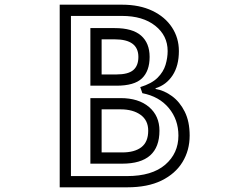

<svg xmlns="http://www.w3.org/2000/svg" viewBox="-20 -800 1040 820"><path d="M235 -780H501Q576 -780 630.5 -754Q685 -728 714.5 -683Q744 -638 744 -582Q744 -519 717 -478Q690 -437 644 -423L645 -420Q681 -414 714.5 -389.5Q748 -365 769 -323Q790 -281 790 -221Q790 -158 759.5 -108Q729 -58 670 -29Q611 0 523 0H235ZM523 -48Q629 -48 685.5 -96.5Q742 -145 742 -221Q742 -289 701 -338.5Q660 -388 588 -402L579 -428Q628 -443 653 -468Q678 -493 687 -523Q696 -553 696 -582Q696 -648 643 -690Q590 -732 501 -732H283V-48ZM366 -680H470Q546 -680 582.5 -648Q619 -616 619 -557Q619 -497 586.5 -465.5Q554 -434 477 -434H366ZM477 -482Q527 -482 549 -500.5Q571 -519 571 -557Q571 -632 470 -632H414V-482ZM366 -381H495Q572 -381 616.5 -343Q661 -305 661 -242Q661 -101 502 -101H366ZM502 -149Q555 -149 584 -171.5Q613 -194 613 -242Q613 -286 580.5 -309.5Q548 -333 495 -333H414V-149Z"/></svg>

Font: Train One
Style: Regular
Weight: 400
Designer: Fontworks Inc.
Foundry: Fontworks Inc.
Version: Version 1.100